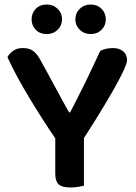

<svg xmlns="http://www.w3.org/2000/svg" viewBox="-20 -824 602 851"><path d="M543 -557Q543 -546 532 -520.5Q521 -495 498 -453Q475 -411 439 -351Q403 -291 352 -212V-1Q344 1 327.5 4Q311 7 293 7Q255 7 240 -7Q225 -21 225 -53V-211Q198 -250 168 -297Q138 -344 109 -392Q80 -440 55 -486.5Q30 -533 13 -571Q21 -586 38 -598.5Q55 -611 81 -611Q110 -611 127.5 -598Q145 -585 162 -553Q170 -539 187.5 -506.5Q205 -474 224.5 -438Q244 -402 261.5 -370Q279 -338 286 -326H291Q310 -363 327 -396.5Q344 -430 360 -462.5Q376 -495 391.5 -528.5Q407 -562 424 -598Q436 -605 451.5 -608Q467 -611 481 -611Q508 -611 525.5 -597Q543 -583 543 -557ZM255 -738Q255 -711 235.5 -692Q216 -673 187 -673Q157 -673 138.5 -692Q120 -711 120 -738Q120 -766 138.5 -785Q157 -804 187 -804Q216 -804 235.5 -785Q255 -766 255 -738ZM449 -738Q449 -711 430 -692Q411 -673 382 -673Q353 -673 333.5 -692Q314 -711 314 -738Q314 -766 333.5 -785Q353 -804 382 -804Q411 -804 430 -785Q449 -766 449 -738Z"/></svg>

Font: Baloo Bhaina 2 SemiBold
Style: Regular
Weight: 600
Designer: Yesha Goshar, Manish Minz, Shuchita Grover and Ek Type
Foundry: Ek Type
Version: Version 1.640;hotconv 1.0.111;makeotfexe 2.5.65597; ttfautoh